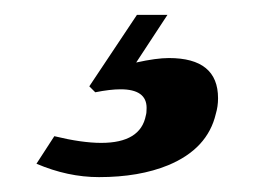

<svg xmlns="http://www.w3.org/2000/svg" viewBox="-20 -13 373 258"><path d="M270 140Q259 187 206 209Q167 225 113 225Q71 225 29 207L53 170Q90 179 116 179Q169 179 176 142Q177 139 177 132Q177 107 142 107Q135 107 126.5 108Q118 109 108 111L100 103L164 7H205L163 71Q190 65 207 65Q273 65 273 119Q273 130 270 140Z"/></svg>

Font: GFS Didot
Style: Bold Italic
Weight: 700
Italic angle: -12°
Designer: Designed by Takis Katsoulidis and George D. Matthiopoulos.
Foundry: Designed by Takis Katsoulidis and George D. Matthiopoulos.
Version: Version 1.0